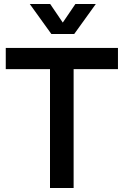

<svg xmlns="http://www.w3.org/2000/svg" viewBox="-20 -940 619 960"><path d="M128.9 -919.9H231L293.9 -827.1L356.9 -919.9H459L351.1 -770H236.8ZM8.8 -594.2V-700.2H569.8V-594.2H348.1V0H230V-594.2Z"/></svg>

Font: TruenoRg
Style: Book
Weight: 400
Designer: Julieta Ulanovsky
Foundry: Julieta Ulanovsky
Version: Version 3.001b